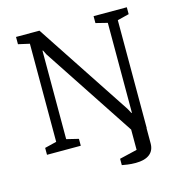

<svg xmlns="http://www.w3.org/2000/svg" viewBox="-117 -753 960 1021"><g transform="rotate(-15 363.0 -242.0)"><path d="M505 164Q481 164 460.5 161Q440 158 430 156V121L527 98V-61H608V84Q608 123 581.5 143.5Q555 164 505 164ZM60 0V-38L125 -54V-594L63 -608V-648H192L537 -125L551 -99H554V-594L490 -610V-648H673V-610L609 -594V0H536L195 -517L183 -541H180V-54L246 -38V0Z"/></g></svg>

Font: Faustina Light
Style: Regular
Weight: 300
Designer: Alfonso Garcia
Foundry: http://www.omnibus-type.com
Version: Version 1.200